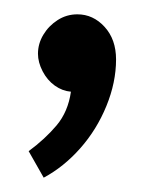

<svg xmlns="http://www.w3.org/2000/svg" viewBox="-20 -732 212 268"><path d="M88 -712Q73 -712 60.5 -704Q48 -696 40.5 -683.5Q33 -671 33 -657Q33 -645 39.5 -632.5Q46 -620 56.5 -612.5Q67 -605 79 -604Q75 -576 59 -557Q43 -538 20 -521L41 -484Q69 -499 92 -525Q115 -551 128.5 -584Q142 -617 142 -649Q142 -677 126 -694.5Q110 -712 88 -712Z"/></svg>

Font: Catamaran
Style: Regular
Weight: 400
Designer: Pria Ravichandran
Version: Version 2.000